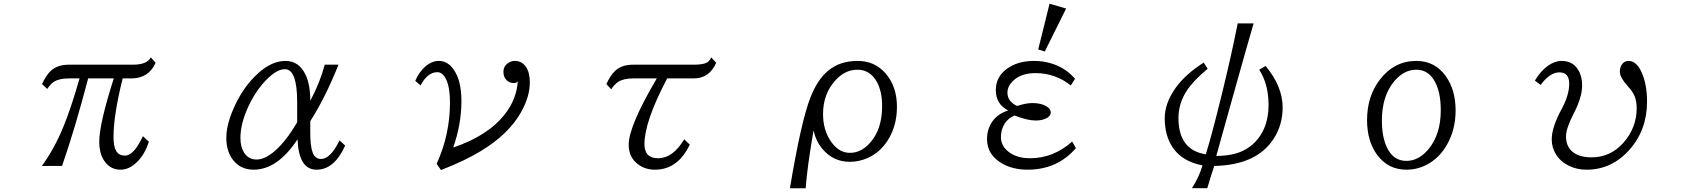

<svg xmlns="http://www.w3.org/2000/svg" viewBox="-20 -885 9040 1024"><path d="M204.1 -437Q226.6 -483.4 248 -504.4Q283.2 -540 347.2 -540H689Q764.2 -540 784.2 -579.1L810.1 -550.3Q772.9 -466.8 680.2 -466.8H634.3Q585.4 -271 585.4 -154.3Q585.4 -102.5 600.1 -79.1Q614.3 -55.2 647 -55.2Q693.8 -55.2 742.2 -158.7L773.9 -128.9Q752 -61.5 711.4 -21.5Q669.4 20 623 20Q563.5 20 531.2 -34.7Q509.3 -72.3 509.3 -127.9Q509.3 -225.1 586.9 -466.8H450.2Q380.4 -200.2 311 0H203.1Q269.5 -90.3 317.9 -208.5Q358.4 -306.6 404.3 -466.8H347.2Q295.4 -466.8 267.6 -448.7Q249 -436.5 231.9 -410.6Z M1820.8 -108.9Q1763.7 20 1668 20Q1573.2 20 1566.9 -142.1Q1460.4 20 1332.5 20Q1255.9 20 1215.3 -42.5Q1187 -86.4 1187 -149.4Q1187 -217.8 1225.1 -305.2Q1274.4 -419.4 1356 -493.7Q1429.2 -560.1 1502.4 -560.1Q1575.2 -560.1 1610.4 -484.9Q1634.8 -433.1 1634.8 -347.2Q1687 -445.3 1711.9 -540H1785.2Q1715.8 -365.2 1634.8 -238.8V-174.8Q1634.8 -106 1647 -73.2Q1659.7 -37.1 1692.4 -37.1Q1742.2 -37.1 1791 -136.2ZM1564.9 -232.9V-340.8Q1564.9 -516.1 1499.5 -516.1Q1448.7 -516.1 1381.8 -439Q1335 -384.8 1302.2 -312Q1262.2 -222.2 1262.2 -149.9Q1262.2 -102.5 1281.2 -71.8Q1304.7 -34.2 1348.6 -34.2Q1396 -34.2 1453.6 -86.9Q1509.3 -137.7 1564.9 -232.9Z M2194.8 -454.1Q2214.8 -500 2245.1 -527.3Q2281.2 -560.1 2320.3 -560.1Q2367.7 -560.1 2399.9 -513.7Q2440.9 -454.6 2440.9 -347.2Q2440.9 -221.7 2397 -98.1Q2583.5 -161.1 2672.9 -276.4Q2735.4 -356.4 2741.7 -452.1Q2735.4 -441.9 2720.7 -441.9Q2697.3 -441.9 2681.6 -457.5Q2665 -474.1 2665 -501.5Q2665 -537.1 2698.7 -553.7Q2710.9 -560.1 2726.1 -560.1Q2762.7 -560.1 2784.7 -528.8Q2805.7 -499.5 2805.7 -444.8Q2805.7 -368.7 2757.3 -283.7Q2691.4 -168 2542.5 -78.1Q2458.5 -27.3 2332 22L2308.6 -11.2Q2379.9 -166 2379.9 -339.4Q2379.9 -416 2360.4 -459.5Q2341.3 -500 2312.5 -500Q2260.3 -500 2222.7 -429.2Z M3213.9 -437Q3236.3 -483.4 3257.8 -504.4Q3293 -540 3356.9 -540H3678.7Q3723.6 -540 3744.6 -548.8Q3765.1 -557.1 3772.9 -579.1L3799.8 -550.3Q3763.2 -466.8 3679.7 -466.8H3538.1Q3417 -236.3 3417 -116.7Q3417 -41 3489.7 -41Q3569.3 -41 3628.9 -142.1L3658.7 -113.8Q3595.2 20 3473.1 20Q3419.4 20 3380.9 -10.3Q3333 -47.4 3333 -113.3Q3333 -212.4 3482.9 -466.8H3356.9Q3304.7 -466.8 3275.9 -447.8Q3257.3 -435.1 3239.7 -408.7Z M4192.9 119.1Q4252.4 -238.3 4302.7 -366.2Q4339.8 -460.4 4396 -507.3Q4458.5 -560.1 4554.2 -560.1Q4645 -560.1 4702.6 -494.1Q4763.7 -424.3 4763.7 -315.9Q4763.7 -213.4 4714.8 -136.7Q4674.8 -73.2 4609.9 -43.5Q4563 -22 4511.7 -22Q4424.3 -22 4366.2 -90.8Q4332.5 -130.4 4318.8 -189Q4284.2 12.2 4276.9 119.1ZM4553.2 -513.2Q4487.3 -513.2 4436.5 -457.5Q4369.6 -384.8 4369.6 -277.3Q4369.6 -190.4 4412.1 -129.9Q4454.1 -69.8 4512.7 -69.8Q4572.3 -69.8 4619.1 -122.1Q4684.6 -194.3 4684.6 -318.8Q4684.6 -396.5 4657.2 -447.3Q4620.6 -513.2 4553.2 -513.2Z M5517.1 -621.1 5577.6 -865.2 5666 -839.4 5552.2 -610.4ZM5698.2 -129.9 5718.3 -95.2Q5619.1 20 5460.4 20Q5385.3 20 5328.6 -10.7Q5244.1 -57.1 5244.1 -143.1Q5244.1 -197.3 5273.4 -238.3Q5302.7 -278.8 5356.9 -295.9Q5291 -329.1 5291 -404.8Q5291 -475.1 5350.1 -518.1Q5407.7 -560.1 5494.6 -560.1Q5582.5 -560.1 5653.8 -516.6Q5686 -496.6 5713.4 -464.8L5690.9 -429.2Q5608.4 -495.1 5502.4 -495.1Q5424.3 -495.1 5381.3 -452.1Q5353 -424.3 5353 -390.6Q5353 -344.2 5404.3 -319.8Q5452.1 -335.4 5486.3 -335.4Q5529.3 -335.4 5558.1 -319.8Q5584 -305.7 5584 -285.6Q5584 -269 5566.9 -257.8Q5542.5 -242.2 5503.9 -242.2Q5460 -242.2 5391.1 -269Q5361.8 -257.3 5343.8 -233.4Q5318.4 -199.2 5318.4 -153.3Q5318.4 -109.4 5355 -78.6Q5399.9 -41 5473.6 -41Q5597.7 -41 5698.2 -129.9Z M6420.9 -518.1Q6344.7 -455.1 6310.1 -402.3Q6265.1 -334 6265.1 -255.9Q6265.1 -84.5 6411.1 -62Q6444.3 -170.4 6493.7 -371.1Q6547.9 -591.3 6581.1 -760.3H6666Q6631.8 -643.1 6580.6 -460.4L6521 -247.6L6475.1 -83L6466.8 -53.2Q6553.2 -54.2 6606.4 -79.6Q6686.5 -117.2 6722.7 -201.7Q6745.6 -255.9 6745.6 -324.7Q6745.6 -436.5 6695.8 -513.2L6730 -533.2Q6820.8 -423.3 6820.8 -312.5Q6820.8 -218.3 6772.5 -144.5Q6681.6 -4.4 6456.1 0Q6442.4 39.1 6418.9 118.7H6336.9Q6376 58.1 6393.1 -2.9Q6285.2 -23.9 6235.4 -97.2Q6191.9 -160.6 6191.9 -254.4Q6191.9 -333.5 6248.5 -414.1Q6300.8 -488.3 6399.9 -551.3Z M7534.2 -560.1Q7633.3 -560.1 7691.9 -477.5Q7743.2 -404.8 7743.2 -295.9Q7743.2 -192.4 7695.8 -110.8Q7660.6 -50.3 7606 -16.1Q7548.3 20 7481 20Q7384.3 20 7326.2 -57.1Q7271 -130.4 7271 -244.6Q7271 -371.6 7339.4 -460.4Q7416 -560.1 7534.2 -560.1ZM7533.2 -513.2Q7467.8 -513.2 7416 -451.7Q7350.1 -373 7350.1 -242.7Q7350.1 -155.3 7376.5 -99.6Q7410.6 -26.9 7480.5 -26.9Q7545.9 -26.9 7597.7 -88.4Q7664.1 -167.5 7664.1 -296.9Q7664.1 -401.4 7627 -459.5Q7593.3 -513.2 7533.2 -513.2Z M8166 -455.1Q8196.3 -506.3 8234.9 -533.7Q8272.5 -560.1 8308.6 -560.1Q8375.5 -560.1 8404.3 -499Q8418 -469.2 8418 -428.7Q8418 -366.2 8372.1 -277.3Q8332 -199.7 8332 -157.7Q8332 -99.6 8373 -70.8Q8408.2 -45.9 8468.3 -45.9Q8568.8 -45.9 8637.7 -123Q8709 -204.1 8709 -307.6Q8709 -346.2 8696.8 -374.5Q8687 -397.5 8662.1 -424.8Q8619.1 -472.2 8619.1 -502.4Q8619.1 -529.8 8634.3 -546.4Q8646.5 -560.1 8666 -560.1Q8708 -560.1 8735.4 -499Q8764.2 -435.1 8764.2 -343.3Q8764.2 -191.4 8669.9 -85.9Q8575.7 20 8441.9 20Q8389.6 20 8347.2 -1Q8302.7 -22.5 8278.3 -62Q8255.9 -98.6 8255.9 -142.1Q8255.9 -206.1 8309.1 -304.2Q8349.1 -377.9 8349.1 -439Q8349.1 -499 8296.4 -499Q8246.1 -499 8196.8 -432.1Z"/></svg>

Font: BIZ UDPMincho
Style: Regular
Weight: 400
Designer: TypeBank Co., Ltd.
Foundry: Morisawa Inc.
Version: Version 1.06